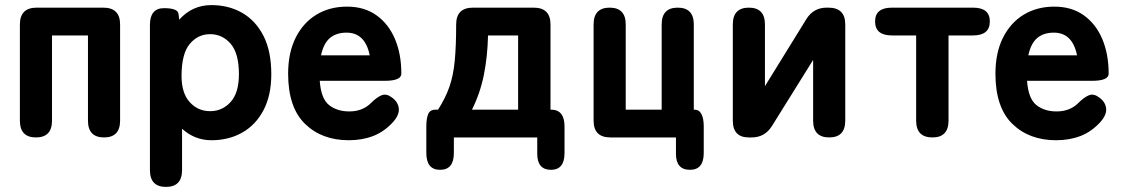

<svg xmlns="http://www.w3.org/2000/svg" viewBox="-20 -539 4411 753"><path d="M121 0Q58 0 58 -66V-443Q58 -509 124 -509H385Q451 -509 451 -443V-66Q451 0 388 0Q325 0 325 -66V-400H184V-66Q184 0 121 0Z M631 194Q568 194 568 128V-441Q568 -507 623 -507Q677 -507 680 -485L683 -462Q734 -519 809 -519Q877 -519 930 -488.5Q983 -458 1013.5 -398Q1044 -338 1044 -248Q1044 -165 1013.5 -107Q983 -49 930 -19Q877 11 809 11Q744 11 694 -34V128Q694 194 631 194ZM804 -103Q852 -103 884.5 -139Q917 -175 917 -248Q917 -330 884.5 -367.5Q852 -405 804 -405Q756 -405 724 -366.5Q692 -328 692 -241Q692 -174 724 -138.5Q756 -103 804 -103Z M1348 11Q1242 11 1176 -53.5Q1110 -118 1110 -250Q1110 -332 1139.5 -391Q1169 -450 1221 -481.5Q1273 -513 1341 -513Q1409 -513 1456.5 -479Q1504 -445 1529 -386Q1554 -327 1554 -250Q1554 -222 1488 -222H1234Q1239 -152 1270.5 -127Q1302 -102 1350 -102Q1402 -102 1435 -135Q1458 -158 1477 -165.5Q1496 -173 1518 -156Q1541 -139 1544 -114.5Q1547 -90 1523 -62Q1488 -23 1444.5 -6Q1401 11 1348 11ZM1239 -322H1430Q1412 -411 1339 -411Q1299 -411 1274 -390Q1249 -369 1239 -322Z M1706 127Q1652 127 1652 61V-43Q1652 -75 1659.5 -92Q1667 -109 1688 -109H1698Q1727 -154 1742.5 -198.5Q1758 -243 1763.5 -301Q1769 -359 1769 -443Q1769 -509 1835 -509H2073Q2139 -509 2139 -443V-109H2141Q2194 -109 2194 -43V61Q2194 127 2141 127Q2087 127 2087 64V0H1760V61Q1760 127 1706 127ZM1831 -109H2012V-400H1894Q1892 -316 1877.5 -244.5Q1863 -173 1831 -109Z M2686 127Q2631 127 2631 64V0H2374Q2308 0 2308 -66V-443Q2308 -509 2371 -509Q2434 -509 2434 -443V-109H2575V-443Q2575 -509 2638 -509Q2701 -509 2701 -443V-109H2704Q2722 -109 2731 -91.5Q2740 -74 2740 -43V61Q2740 127 2686 127Z M2917 0Q2854 0 2854 -66V-443Q2854 -509 2917 -509Q2980 -509 2980 -443V-201L3143 -465Q3171 -509 3222 -509H3229Q3295 -509 3295 -443V-66Q3295 0 3232 0Q3169 0 3169 -66V-304L3007 -44Q2979 0 2928 0Z M3637 0Q3573 0 3573 -66V-400H3478Q3412 -400 3412 -455Q3412 -509 3478 -509H3796Q3862 -509 3862 -455Q3862 -400 3796 -400H3700V-66Q3700 0 3637 0Z M4122 11Q4016 11 3950 -53.5Q3884 -118 3884 -250Q3884 -332 3913.5 -391Q3943 -450 3995 -481.5Q4047 -513 4115 -513Q4183 -513 4230.5 -479Q4278 -445 4303 -386Q4328 -327 4328 -250Q4328 -222 4262 -222H4008Q4013 -152 4044.5 -127Q4076 -102 4124 -102Q4176 -102 4209 -135Q4232 -158 4251 -165.5Q4270 -173 4292 -156Q4315 -139 4318 -114.5Q4321 -90 4297 -62Q4262 -23 4218.5 -6Q4175 11 4122 11ZM4013 -322H4204Q4186 -411 4113 -411Q4073 -411 4048 -390Q4023 -369 4013 -322Z"/></svg>

Font: Zen Maru Gothic Black
Style: Regular
Weight: 900
Designer: Yoshimichi Ohira
Foundry: Positype
Version: Version 1.001